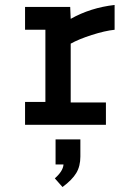

<svg xmlns="http://www.w3.org/2000/svg" viewBox="-20 -503 540 774"><path d="M81 -383V-475H263L265 -427Q345 -472 442 -483V-383Q403 -379 350 -362Q297 -345 265 -327V-90H407V0H81V-92H163V-383ZM204 160V59H304V128Q304 167 287.5 194.5Q271 222 232 251L201 216Q217 202 226 188Q235 174 236 160Z"/></svg>

Font: Lekton
Style: Bold
Weight: 700
Designer: Paolo Mazzetti, Luciano Perondi, Raffaele Flato, Elena Papassissa, Emilio Macchia, Michela Povoleri, Tobias Seemiller, R
Version: Version 34.000